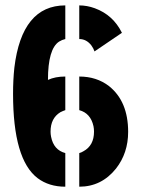

<svg xmlns="http://www.w3.org/2000/svg" viewBox="-20 -704 533 725"><path d="M226.6 1V-126Q182.6 -137.7 172.9 -187.5Q170.9 -197.3 170.9 -207Q170.9 -257.8 208 -280.3Q217.8 -285.2 226.6 -288.1V-415Q188.5 -415 161.1 -402.3Q161.1 -519.5 203.1 -546.9Q213.9 -553.7 226.6 -556.6V-683.6Q62.5 -683.6 34.2 -448.2Q29.3 -402.3 29.3 -349.6Q29.3 -101.6 122.1 -31.2Q165 1 226.6 1ZM279.3 1Q363.3 1 418 -67.4Q463.9 -126 463.9 -206.1Q463.9 -321.3 391.6 -378.9Q344.7 -415 279.3 -415V-288.1Q322.3 -276.4 333 -227.5Q335 -217.8 335 -207Q335 -154.3 294.9 -132.8Q287.1 -127.9 279.3 -126ZM336.9 -509.8 440.4 -580.1Q407.2 -647.5 337.9 -672.9Q308.6 -683.6 279.3 -683.6V-556.6Q306.6 -556.6 325.2 -532.2Q333 -521.5 336.9 -509.8Z"/></svg>

Font: Post No Bills Jaffna ExtraBold
Style: Regular
Weight: 800
Designer: Kosala Senevirathne, Siva Puranthara, Lasantha Premarathna, Tharique Azeez
Foundry: Mooniak
Version: Version 1.220 ; ttfautohint (v1.6)